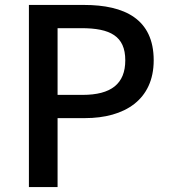

<svg xmlns="http://www.w3.org/2000/svg" viewBox="-20 -757 688 777"><path d="M97 0H213V-279H324C484 -279 602 -353 602 -513C602 -680 484 -737 320 -737H97ZM213 -373V-643H309C426 -643 487 -611 487 -513C487 -418 430 -373 314 -373Z"/></svg>

Font: Noto Sans TC Medium
Style: Regular
Weight: 500
Designer: Ryoko NISHIZUKA 西塚涼子 (kana, bopomofo & ideographs); Paul D. Hunt (Latin, Greek & Cyrillic); Sandoll Communications 산돌커뮤니
Foundry: Adobe
Version: Version 2.004;hotconv 1.0.118;makeotfexe 2.5.65603